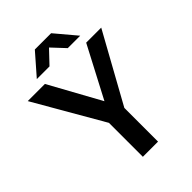

<svg xmlns="http://www.w3.org/2000/svg" viewBox="-247 -979 1092 1092"><g transform="rotate(-45 299.0 -433.0)"><path d="M243 0H365V-271L595 -687H474L312 -378L142 -687H4L243 -273ZM129 -739H231L305 -817L378 -739H478L371 -866H240Z"/></g></svg>

Font: Ronzino Medium
Style: Regular
Weight: 500
Designer: Nunzio Mazzaferro
Foundry: Collletttivo
Version: Version 1.000;Glyphs 3.3 (3337)